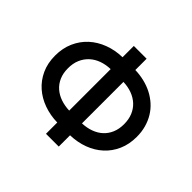

<svg xmlns="http://www.w3.org/2000/svg" viewBox="-171 -926 1124 1124"><g transform="rotate(45 391.5 -363.5)"><path d="M54 -361.5Q54 -422.9 76 -472.7Q98 -522.4 136.5 -557.7Q175.1 -593 227.3 -612.7Q279.5 -632.5 340.2 -633.9V-727.3H446V-633.9Q485.1 -632.8 521.3 -623.9Q557.5 -615.1 589 -598.9Q620.4 -582.7 646.3 -559.5Q672.2 -536.2 690.5 -506.4Q708.8 -476.6 718.9 -440.5Q729 -404.5 729 -362.9Q729 -301.8 707.4 -252.7Q685.7 -203.5 647.7 -168.7Q609.7 -133.9 558.1 -114.5Q506.4 -95.2 446 -93.4V0H340.2V-93.4Q281.6 -94.5 229.6 -113.1Q177.6 -131.7 138.5 -166Q99.4 -200.3 76.7 -249.6Q54 -299 54 -361.5ZM159.8 -361.5Q159.8 -321 173.5 -290Q187.1 -258.9 211.5 -237.6Q235.8 -216.3 268.8 -204.9Q301.8 -193.5 340.2 -192.1V-535.5Q301.1 -534.4 267.9 -522.4Q234.7 -510.3 210.6 -487.9Q186.4 -465.6 172.9 -433.8Q159.4 -402 159.8 -361.5ZM446 -535.5V-192.1Q484.7 -193.5 517.4 -205.4Q550.1 -217.3 573.7 -238.8Q597.3 -260.3 610.6 -291.5Q623.9 -322.8 623.9 -362.9Q623.9 -403.1 610.8 -434.5Q597.7 -465.9 573.9 -487.9Q550.1 -509.9 517.6 -522Q485.1 -534.1 446 -535.5Z"/></g></svg>

Font: Inter P Medium
Style: Regular
Weight: 500
Designer: Rasmus Andersson
Foundry: rsms
Version: Version 3.018;git-588b23468